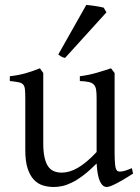

<svg xmlns="http://www.w3.org/2000/svg" viewBox="-20 -747 570 782"><path d="M522 -40Q503.9 -28.3 487.3 -18.3Q470.7 -8.3 456.5 -1Q442.4 6.3 431.6 10.5Q420.9 14.6 415 14.6Q397.9 14.6 387.2 -8.1Q376.5 -30.8 373.5 -81.1Q343.3 -50.8 318.1 -32Q293 -13.2 271.7 -2.9Q250.5 7.3 232.7 11Q214.8 14.6 199.2 14.6Q176.3 14.6 155.3 8.3Q134.3 2 118.2 -14.9Q102.1 -31.7 92.5 -61Q83 -90.3 83 -136.2V-347.2Q83 -370.6 81.5 -383.5Q80.1 -396.5 74 -403.1Q67.9 -409.7 55.2 -412.1Q42.5 -414.6 20 -417V-436.5Q37.6 -438.5 53 -441.4Q68.4 -444.3 82.8 -448.2Q97.2 -452.1 111.8 -457.3Q126.5 -462.4 142.6 -468.8L156.2 -449.7V-163.1Q156.2 -128.9 161.4 -106Q166.5 -83 176 -69.3Q185.5 -55.7 199.5 -49.8Q213.4 -43.9 231 -43.9Q246.6 -43.9 262.9 -48.6Q279.3 -53.2 296.6 -63.2Q314 -73.2 333 -89.1Q352.1 -105 373.5 -127.9V-347.2Q373.5 -369.1 371.3 -382.3Q369.1 -395.5 361.8 -402.8Q354.5 -410.2 341.1 -413.1Q327.6 -416 305.2 -417V-436.5Q340.3 -440.9 372.6 -450.2Q404.8 -459.5 432.1 -468.8L446.8 -449.7V-124Q446.8 -93.8 449 -74.7Q451.2 -55.7 458 -50.8Q463.9 -46.9 478 -49.1Q492.2 -51.3 517.1 -62ZM245.1 -511.2Q236.3 -512.7 229.5 -516.6Q222.7 -520.5 217.3 -524.9L331.5 -727.1Q337.4 -726.6 346.9 -725.3Q356.4 -724.1 366.9 -722.7Q377.4 -721.2 387.2 -719.2Q397 -717.3 402.3 -715.8L413.6 -696.8Z"/></svg>

Font: Gentium Plus Am
Style: Regular
Weight: 400
Designer: J. Victor Gaultney, Annie Olsen, Iska Routamaa, Becca Hirsbrunner
Foundry: SIL International
Version: Version 5.000